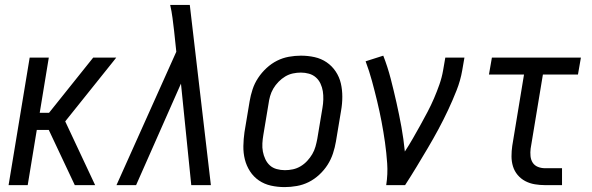

<svg xmlns="http://www.w3.org/2000/svg" viewBox="-20 -755 2415 783"><path d="M15 0 101 -520H179L142 -295H180L360 -520H454L443 -506L246 -260L368 0H285L179 -225H130L93 0Z M455 0 699 -544 690 -629Q687 -655 683.5 -682Q680 -709 674 -735H754L840 0H760L718 -414L535 0Z M1141 8Q1112 8 1085 2Q1058 -4 1036 -19Q1014 -34 999.5 -56.5Q985 -79 978.5 -105Q972 -131 972.5 -159.5Q973 -188 977 -216L998 -342Q1002 -366 1010 -390.5Q1018 -415 1032.5 -437Q1047 -459 1067 -477.5Q1087 -496 1110 -507.5Q1133 -519 1158 -523.5Q1183 -528 1207 -528Q1236 -528 1263 -522Q1290 -516 1312 -501Q1334 -486 1349 -463.5Q1364 -441 1370 -415Q1376 -389 1376 -360.5Q1376 -332 1371 -304L1350 -178Q1346 -154 1338 -129.5Q1330 -105 1316 -83Q1302 -61 1282 -42.5Q1262 -24 1239 -12.5Q1216 -1 1190.5 3.5Q1165 8 1141 8ZM1142 -61Q1158 -61 1174.5 -64.5Q1191 -68 1206 -77Q1221 -86 1233 -99Q1245 -112 1253.5 -126.5Q1262 -141 1266.5 -157Q1271 -173 1274 -189L1295 -315Q1298 -332 1298.5 -349.5Q1299 -367 1296.5 -383Q1294 -399 1287 -414Q1280 -429 1268 -439.5Q1256 -450 1240 -454.5Q1224 -459 1207 -459Q1191 -459 1174.5 -455.5Q1158 -452 1143 -443Q1128 -434 1115.5 -421Q1103 -408 1094.5 -393.5Q1086 -379 1081.5 -363Q1077 -347 1075 -331L1054 -205Q1051 -188 1050 -170.5Q1049 -153 1052 -137Q1055 -121 1062 -106Q1069 -91 1080.5 -80.5Q1092 -70 1108.5 -65.5Q1125 -61 1142 -61Z M1555 0Q1562 -45 1559 -88.5Q1556 -132 1550 -174.5Q1544 -217 1536 -259Q1528 -301 1518 -342.5Q1508 -384 1497 -424.5Q1486 -465 1471 -505L1543 -528Q1561 -482 1573.5 -433.5Q1586 -385 1597 -336Q1608 -287 1617 -237.5Q1626 -188 1631 -137Q1648 -163 1663.5 -190Q1679 -217 1694 -244Q1709 -271 1723.5 -298.5Q1738 -326 1750 -354Q1762 -382 1772 -410.5Q1782 -439 1787 -468L1796 -520H1874L1865 -468Q1858 -427 1842 -386.5Q1826 -346 1807.5 -306.5Q1789 -267 1768 -228Q1747 -189 1724.5 -151Q1702 -113 1679 -75Q1656 -37 1632 0Z M2203 0Q2182 0 2161 -3.5Q2140 -7 2122 -16.5Q2104 -26 2091 -41.5Q2078 -57 2072 -76.5Q2066 -96 2066 -117.5Q2066 -139 2069 -160L2117 -451H1974L1986 -520H2349L2337 -451H2194L2144 -149Q2142 -134 2143.5 -118.5Q2145 -103 2152.5 -91.5Q2160 -80 2173.5 -74.5Q2187 -69 2203 -69H2272V0Z"/></svg>

Font: Iosevka QP
Style: Italic
Weight: 400
Italic angle: -9°
Designer: Belleve Invis
Foundry: Belleve Invis
Version: Version 20.0.0; ttfautohint (v1.8.4)